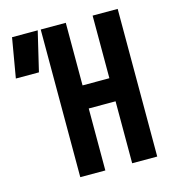

<svg xmlns="http://www.w3.org/2000/svg" viewBox="-109 -782 799 871"><g transform="rotate(-15 290.5 -346.5)"><path d="M404.8 0H522.5V-693.4H404.8V-399.4H278.8V-693.4H161.1V0H278.8V-291H404.8ZM-5.4 -507.8H103L147 -693.4H26.4Z"/></g></svg>

Font: Cascadia Code PL SemiBold
Style: Regular
Weight: 600
Monospace: yes
Designer: Aaron Bell
Foundry: Saja Typeworks
Version: Version 2404.023